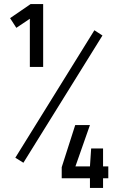

<svg xmlns="http://www.w3.org/2000/svg" viewBox="-20 -810 604 952"><path d="M128 -478V-717L61 -672L30 -720L132 -790H194V-478ZM96 -3 56 -28 448 -660 488 -634ZM426 122V74H286V19L353 -190H426L354 15H426L432 -74H491V15H517V74H491V122Z"/></svg>

Font: Cairo
Style: Regular
Weight: 400
Designer: Mohamed Gaber, Accademia di Belle Arti di Urbino
Foundry: Kief Type Foundry, Accademia di Belle Arti di Urbino
Version: Version 3.120